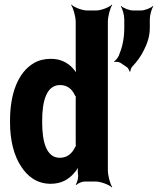

<svg xmlns="http://www.w3.org/2000/svg" viewBox="-20 -796 692 842"><path d="M312 13 315 15C321 8 340 0 352 0H399C422 0 458 14 471 26L472 24C463 11 453 -26 453 -50V-700C453 -724 463 -761 472 -774L471 -776C459 -764 424 -750 401 -750H363C340 -750 305 -764 293 -776L292 -774C301 -761 312 -724 312 -700V-502C312 -489 314 -472 318 -464L322 -465C319 -474 307 -488 299 -497C276 -522 245 -538 203 -538C175 -538 150 -532 128 -519C60 -479 24 -387 24 -268V-258C24 -179 42 -112 72 -67C99 -24 141 10 202 10C249 10 281 -9 305 -37C314 -47 325 -63 328 -73L325 -74C321 -65 320 -46 322 -32C325 -19 319 5 312 13ZM312 -356V-172C312 -170 312 -156 313 -155L316 -159C315 -160 310 -152 309 -150C296 -123 275 -104 242 -104C182 -104 165 -178 165 -258V-268C165 -348 182 -423 243 -423C276 -423 296 -405 309 -377C310 -376 315 -368 316 -369L313 -373C312 -372 312 -358 312 -356ZM509 -520 537 -501C542 -498 547 -487 548 -482L552 -483C551 -488 556 -500 561 -505C580 -525 598 -549 611 -576C625 -603 637 -636 637 -674V-712C637 -730 645 -758 652 -768L651 -770C642 -761 615 -750 598 -750H564C547 -750 520 -761 511 -770L510 -768C517 -758 525 -730 525 -712V-674C525 -623 515 -585 501 -552C497 -542 486 -530 481 -527V-524C487 -526 501 -525 509 -520Z"/></svg>

Font: Asimov
Style: EdgeExtreme
Weight: 500
Designer: Google
Version: Version 2.000980: 2014